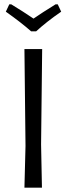

<svg xmlns="http://www.w3.org/2000/svg" viewBox="-20 -868 308 888"><path d="M174 0 170 -200 175 -641H93L98 -193L93 0ZM147 -723C179.7 -753 218.3 -783.3 263 -814L247 -848H237C195 -822 161 -800 135 -782C103.7 -803.3 69.3 -825.3 32 -848H23L7 -814C55 -780 94 -749.7 124 -723Z"/></svg>

Font: Alegreya Sans
Style: Regular
Weight: 400
Designer: Juan Pablo del Peral
Foundry: Huerta Tipografica
Version: Version 1.000;PS 001.000;hotconv 1.0.70;makeotf.lib2.5.58329